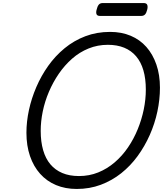

<svg xmlns="http://www.w3.org/2000/svg" viewBox="-20 -1225 1073 1264"><path d="M485 19Q410 19 349 -6.5Q288 -32 244.5 -80.5Q201 -129 177.5 -197.5Q154 -266 154 -351Q154 -424 170.5 -500.5Q187 -577 219 -651.5Q251 -726 297.5 -791.5Q344 -857 405.5 -907.5Q467 -958 542 -986.5Q617 -1015 705 -1015Q780 -1015 840.5 -989.5Q901 -964 943.5 -916Q986 -868 1009.5 -800Q1033 -732 1033 -648Q1033 -570 1016 -490.5Q999 -411 966 -336.5Q933 -262 886 -197.5Q839 -133 778 -84.5Q717 -36 643.5 -8.5Q570 19 485 19ZM500 -66Q568 -66 627 -90Q686 -114 735.5 -156.5Q785 -199 823 -255Q861 -311 887 -375Q913 -439 926.5 -505Q940 -571 940 -635Q940 -707 924 -762Q908 -817 876 -854.5Q844 -892 797.5 -911Q751 -930 690 -930Q623 -930 563.5 -906Q504 -882 455 -839Q406 -796 367.5 -740Q329 -684 302 -620.5Q275 -557 261.5 -491.5Q248 -426 248 -363Q248 -292 264 -236.5Q280 -181 311.5 -143.5Q343 -106 390 -86Q437 -66 500 -66ZM639 -1120Q620 -1120 615.5 -1131.5Q611 -1143 616 -1161Q621 -1183 630 -1194Q639 -1205 657 -1205H925Q945 -1205 949.5 -1192.5Q954 -1180 949 -1161Q944 -1140 935 -1130Q926 -1120 908 -1120Z"/></svg>

Font: Playwrite US Trad
Style: Regular
Weight: 400
Designer: Veronika Burian, José Scaglione
Foundry: TypeTogether
Version: Version 1.002